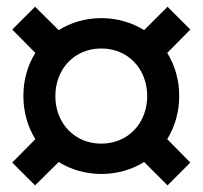

<svg xmlns="http://www.w3.org/2000/svg" viewBox="-20 -621 607 575"><path d="M155.8 -135.8C191.7 -113.3 235.8 -100 283.3 -100C331.7 -100 375 -113.3 411.7 -135.8L481.7 -65.8L550 -134.2L480.8 -204.2C503.3 -240.8 516.7 -285 516.7 -333.3C516.7 -382.5 503.3 -426.7 480.8 -462.5L550 -532.5L481.7 -600.8L411.7 -530.8C375 -553.3 331.7 -566.7 283.3 -566.7C235.8 -566.7 191.7 -553.3 155.8 -530.8L85 -600.8L16.7 -532.5L85.8 -462.5C63.3 -426.7 50 -382.5 50 -333.3C50 -285 63.3 -240.8 85.8 -204.2L16.7 -134.2L85 -65.8ZM283.3 -190.8C203.3 -190.8 145.8 -251.7 145.8 -333.3C145.8 -415 203.3 -475.8 283.3 -475.8C363.3 -475.8 420.8 -415 420.8 -333.3C420.8 -251.7 363.3 -190.8 283.3 -190.8Z"/></svg>

Font: Familjen Grotesk SemiBold
Style: Regular
Weight: 600
Designer: Anders Wikstroem, Jonas Baeckman, Matilda Gysing, Kristian Moeller
Foundry: Familjen STHLM AB
Version: Version 2.000